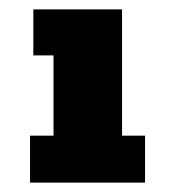

<svg xmlns="http://www.w3.org/2000/svg" viewBox="-20 -757 362 409"><path d="M44 -368V-468H94V-639H51V-737H240V-468H289V-368Z"/></svg>

Font: Tomorrow ExtraBold
Style: Regular
Weight: 800
Designer: Tony de Marco, Monica Rizzolli
Foundry: Just in Type
Version: Version 2.002